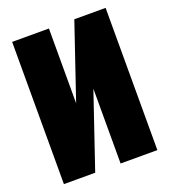

<svg xmlns="http://www.w3.org/2000/svg" viewBox="-130 -794 783 888"><g transform="rotate(-20 262.0 -350.0)"><path d="M492 0H311V-368L186 0H32V-700H213V-332L338 -700H492Z"/></g></svg>

Font: Tektur Condensed ExtraBold
Style: Regular
Weight: 800
Width: 3
Designer: Adam Jagosz
Foundry: Adam Jagosz
Version: Version 1.005;gftools[0.9.30]